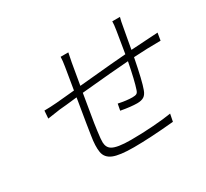

<svg xmlns="http://www.w3.org/2000/svg" viewBox="-145 -946 1253 1168"><g transform="rotate(-30 481.0 -362.0)"><path d="M757.5 -726.9H811.4Q803.6 -699.9 798.3 -665.8Q793.7 -641.3 784.4 -589.7Q775.2 -538 771.7 -518.1Q892.8 -525.6 897 -525.9Q910.9 -526.6 933.4 -528.1Q956 -529.5 961.6 -529.8L953.1 -478Q861.5 -478 763.1 -471.9Q733.3 -318.5 714.5 -269.2Q704.9 -241.5 687.7 -230.3Q670.5 -219.1 640.3 -219.1Q596.9 -219.1 527.3 -231.9L535.9 -277Q593.4 -264.9 632.8 -264.9Q653.4 -264.9 662.5 -270.1Q671.5 -275.2 676.5 -291.9Q694.6 -344.8 718.8 -469.1Q619 -462.4 384.9 -440Q379.6 -407.3 368.8 -343.8Q358 -280.2 352.5 -245.7Q346.9 -211.3 345.5 -196Q337.4 -136.7 338.4 -117.9Q339.8 -81.7 365.4 -66.1Q398.8 -45.1 496.4 -45.1Q573.9 -45.1 654.1 -51Q734.4 -56.8 781.6 -65L771.3 -13.1Q602.3 2.8 489.3 2.8Q389.2 2.8 345.2 -15.6Q301.1 -34.1 293.9 -76.9Q286.6 -119.7 298.3 -190Q303.6 -228.7 338.1 -435Q246.8 -424.4 212 -421.9Q209.5 -421.5 124.6 -409.1L128.6 -463.1Q168 -463.1 216.3 -467Q230.5 -468 274.3 -472.3Q318.2 -476.6 345.2 -479L370.4 -631Q377.1 -670.8 377.5 -697.1H431.5Q422.6 -656.6 418.7 -633.2L393.1 -484Q425.4 -486.9 493.1 -493.3Q560.7 -499.6 619 -505Q677.2 -510.3 726.2 -513.8Q746.1 -636.7 751.1 -665.1Q757.8 -706.3 757.5 -726.9Z"/></g></svg>

Font: Karasuma Gothic
Style: Light Italic
Weight: 300
Italic angle: 9.39998°
Designer: Rasmus Andersson / Ryoko Nishizuka
Foundry: rsms
Version: Version 1.00